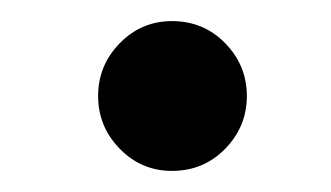

<svg xmlns="http://www.w3.org/2000/svg" viewBox="-20 -516 314 182"><path d="M143 -354Q114 -354 93.5 -375Q73 -396 73 -425Q73 -454 93.5 -475Q114 -496 143 -496Q173 -496 193.5 -475Q214 -454 214 -425Q214 -396 193.5 -375Q173 -354 143 -354Z"/></svg>

Font: GFS Baskerville
Style: Regular
Weight: 400
Designer: George Matthiopoulos
Foundry: George Matthiopoulos
Version: Version 1.0